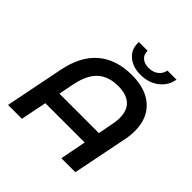

<svg xmlns="http://www.w3.org/2000/svg" viewBox="-227 -1073 1253 1253"><g transform="rotate(45 399.0 -447.0)"><path d="M741 -465Q741 -423 733 -384L656 0H527L562 -180H199L163 0H35L115 -401Q145 -556 235 -633Q325 -710 470 -710Q597 -710 669 -645.5Q741 -581 741 -465ZM584 -289 604 -392Q611 -424 611 -455Q611 -525 571.5 -560.5Q532 -596 457 -596Q369 -596 316 -549Q263 -502 242 -399L220 -289ZM349 -894H429Q428 -860 450.5 -839.5Q473 -819 513 -819Q552 -819 579 -839.5Q606 -860 612 -894H696Q684 -828 632 -789Q580 -750 506 -750Q434 -750 389 -789.5Q344 -829 349 -894Z"/></g></svg>

Font: Montserrat Alternates SemiBold
Style: Italic
Weight: 600
Italic angle: -11.3°
Designer: Julieta Ulanovsky
Foundry: Julieta Ulanovsky
Version: Version 7.200